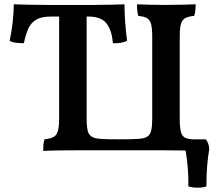

<svg xmlns="http://www.w3.org/2000/svg" viewBox="-20 -699 1036 893"><path d="M181 3Q181 -13 182 -26.5Q183 -40 187 -51Q214 -54 228.5 -61.5Q243 -69 249 -89Q255 -109 255 -146V-639H383V-146Q383 -112 388 -91Q393 -70 409 -62Q422 -55 448.5 -53Q475 -51 535 -51Q595 -51 622.5 -53Q650 -55 662 -62Q678 -70 683 -91Q688 -112 688 -146V-530Q688 -568 682.5 -587.5Q677 -607 663 -615Q649 -623 623 -625Q620 -635 618.5 -649.5Q617 -664 617 -679Q644 -678 678 -677Q712 -676 747 -676Q784 -676 823 -677Q862 -678 890 -679Q890 -664 888.5 -649.5Q887 -635 883 -625Q857 -623 842 -615Q827 -607 821.5 -587.5Q816 -568 816 -530V-146Q816 -106 821.5 -85.5Q827 -65 842 -58Q857 -51 884 -51Q887 -41 888.5 -27Q890 -13 890 3Q877 2 857 1.5Q837 1 805.5 0.5Q774 0 726.5 0Q679 0 610 0H444Q380 0 336 0Q292 0 263 0.5Q234 1 215 1.5Q196 2 181 3ZM91 -498Q74 -498 56 -500Q38 -502 25 -509Q34 -551 39 -596.5Q44 -642 44 -679Q76 -678 115.5 -677Q155 -676 203.5 -676Q252 -676 311 -676Q364 -676 409 -676Q454 -676 492.5 -677Q531 -678 559 -679Q559 -641 562 -598.5Q565 -556 571 -509Q558 -503 541.5 -500Q525 -497 505 -498Q500 -560 474.5 -591Q449 -622 392 -622H216Q172 -622 147.5 -607Q123 -592 111 -564.5Q99 -537 91 -498ZM856 168Q857 119 852 67.5Q847 16 837 -29L863 -51H937Q953 -32 953 -3Q947 29 943.5 72.5Q940 116 940 168Q923 174 899.5 174Q876 174 856 168Z"/></svg>

Font: Vollkorn SemiBold
Style: Regular
Weight: 600
Designer: Friedrich Althausen
Foundry: Friedrich Althausen
Version: Version 5.000